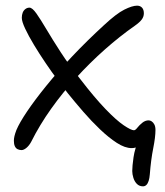

<svg xmlns="http://www.w3.org/2000/svg" viewBox="-20 -517 582 678"><path d="M485 141Q472 141 463.5 132.5Q455 124 451 111Q447 98 447 87Q447 70 451.5 38.5Q456 7 472 -29L493 -21Q480 -8 469.5 -1Q459 6 445 6Q421 6 392.5 -12.5Q364 -31 333.5 -60Q303 -89 274 -122.5Q245 -156 220 -187Q205 -206 184 -234Q163 -262 141 -294.5Q119 -327 100 -358.5Q81 -390 69 -415.5Q57 -441 57 -454Q57 -464 60 -472Q63 -480 69.5 -485Q76 -490 84 -490Q94 -490 108.5 -469.5Q123 -449 144 -413.5Q165 -378 194.5 -332.5Q224 -287 264 -237Q314 -172 352.5 -132Q391 -92 417 -74.5Q443 -57 453 -57Q458 -57 465 -66Q472 -75 482.5 -83.5Q493 -92 505 -92Q510 -92 515.5 -88.5Q521 -85 525 -77.5Q529 -70 529 -58Q529 -33 521 7Q513 47 509 99Q508 112 505 121.5Q502 131 497 136Q492 141 485 141ZM56 13Q49 13 42.5 10Q36 7 32.5 -0.5Q29 -8 29 -20Q29 -27 31 -36Q33 -45 38 -58Q49 -84 76 -124Q103 -164 143.5 -214Q184 -264 235.5 -318.5Q287 -373 347 -428Q391 -469 419 -483Q447 -497 464 -497Q475 -497 481.5 -490Q488 -483 488 -470Q488 -458 480.5 -448Q473 -438 456 -426Q403 -389 350.5 -342.5Q298 -296 250 -243.5Q202 -191 161 -133.5Q120 -76 90 -16Q83 -3 73.5 5Q64 13 56 13Z"/></svg>

Font: Shantell Sans Light
Style: Regular
Weight: 300
Designer: Stephen Nixon, Anya Danilova, Shantell Martin
Foundry: Arrow Type
Version: Version 1.011;[c5ecc13dd]